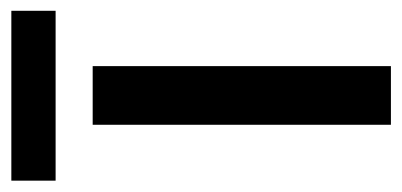

<svg xmlns="http://www.w3.org/2000/svg" viewBox="-228 -516 726 347"><g transform="rotate(-90 135.5 -343.0)"><path d="M189 0H83V-539H189ZM289 -686V-606H-18V-686Z"/></g></svg>

Font: Noto Sans Kannada Medium
Style: Regular
Weight: 500
Designer: Jelle Bosma - Monotype Design Team
Foundry: Monotype Imaging Inc.
Version: Version 2.005; ttfautohint (v1.8.4.7-5d5b)